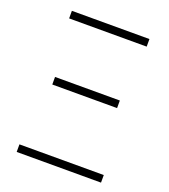

<svg xmlns="http://www.w3.org/2000/svg" viewBox="-132 -810 798 905"><g transform="rotate(20 267.5 -357.0)"><path d="M73 -676H462V-714H73ZM105 -356H430V-394H105ZM56 0H479V-38H56Z"/></g></svg>

Font: Noto Sans SemiCondensed ExtraLight
Style: Regular
Weight: 200
Width: 4
Designer: Monotype Design Team
Foundry: Monotype Imaging Inc.
Version: Version 2.013